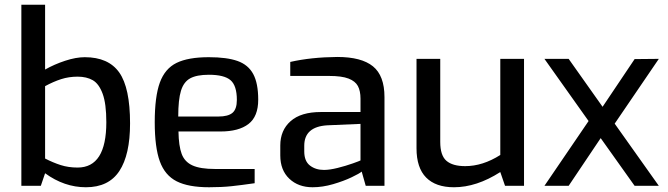

<svg xmlns="http://www.w3.org/2000/svg" viewBox="-20 -783 2814 809"><path d="M170 -53 152 0H70V-763H170V-490Q209 -512 254.5 -527Q300 -542 337 -542Q437 -542 482.5 -477.5Q528 -413 528 -263Q528 -131 483 -62.5Q438 6 342 6Q251 6 170 -53ZM428 -268Q428 -346 412.5 -388Q397 -430 371 -445Q345 -460 307 -460Q270 -460 237.5 -449.5Q205 -439 170 -420V-115Q203 -98 235.5 -87.5Q268 -77 307 -77Q428 -77 428 -268Z M632 -268Q632 -376 653.5 -435Q675 -494 724 -518Q773 -542 860 -542Q936 -542 981 -526Q1026 -510 1047 -471Q1068 -432 1068 -363Q1068 -292 1027 -260.5Q986 -229 909 -229H732Q733 -168 745.5 -134.5Q758 -101 791 -86Q824 -71 886 -71H1053V-11Q998 -3 956 1.5Q914 6 861 6Q774 6 724.5 -19Q675 -44 653.5 -103Q632 -162 632 -268ZM900 -292Q941 -292 959.5 -307.5Q978 -323 978 -362Q978 -422 951.5 -445Q925 -468 860 -468Q809 -468 781.5 -453Q754 -438 742.5 -400.5Q731 -363 731 -292Z M1161 -128V-170Q1161 -234 1204.5 -272.5Q1248 -311 1332 -311H1499V-367Q1499 -400 1488 -420.5Q1477 -441 1448.5 -452Q1420 -463 1367 -463H1203V-522Q1291 -542 1401 -543Q1503 -543 1551.5 -503.5Q1600 -464 1600 -374V0H1521L1504 -60Q1495 -52 1461.5 -36Q1428 -20 1383.5 -7Q1339 6 1297 6Q1237 6 1199 -30Q1161 -66 1161 -128ZM1499 -107V-261L1359 -255Q1262 -249 1262 -169V-145Q1262 -104 1286 -85.5Q1310 -67 1345 -67Q1369 -67 1403 -75.5Q1437 -84 1466.5 -94.5Q1496 -105 1499 -107Z M1735 -158V-535H1835V-185Q1835 -128 1861 -105.5Q1887 -83 1940 -83Q2014 -83 2088 -130V-535H2188V0H2108L2088 -58Q1988 6 1893 6Q1816 6 1775.5 -35Q1735 -76 1735 -158Z M2570 -262 2756 0H2654L2511 -201L2376 0H2274L2460 -273L2274 -535H2376L2519 -333L2654 -534L2756 -535Z"/></svg>

Font: Exo Medium
Style: Regular
Weight: 500
Designer: Natanael Gama
Foundry: Natanael Gama
Version: Version 1.500; ttfautohint (v1.6)